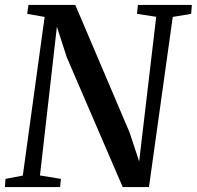

<svg xmlns="http://www.w3.org/2000/svg" viewBox="-25 -763 802 783"><path d="M-5 0 -2.5 -33.5 68 -47 157 -694 86 -706.5 91 -743H282L504 -221.5L542.5 -104.5L612 -694.5L533.5 -706.5L537.5 -743H757.5L754.5 -706.5L679.5 -694L582.5 0H475.5L247.5 -529L207 -654L138 -47.5L223.5 -33.5L220 0Z"/></svg>

Font: Merriweather 60pt Medium
Style: Italic
Weight: 500
Italic angle: -7.8°
Version: Version 2.101